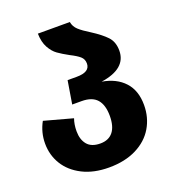

<svg xmlns="http://www.w3.org/2000/svg" viewBox="-130 -792 816 909"><g transform="rotate(-20 277.5 -337.5)"><path d="M521 -204Q521 -141 491 -90.5Q461 -40 403 -11Q345 18 265 18Q188 18 132 -10.5Q76 -39 47 -86.5Q18 -134 18 -192Q18 -248 45 -297L188 -258Q178 -230 178 -196Q178 -154 199 -128.5Q220 -103 265 -103Q307 -103 329 -130.5Q351 -158 351 -211Q351 -266 326.5 -294Q302 -322 249 -322H202L221 -438H267Q334 -438 334 -481Q334 -503 318.5 -516.5Q303 -530 271 -546Q238 -564 217 -579Q196 -594 180.5 -622Q165 -650 164 -693H325Q329 -669 347.5 -652Q366 -635 402 -613Q449 -583 474 -556.5Q499 -530 499 -486Q499 -395 370 -376Q441 -364 481 -320.5Q521 -277 521 -204Z"/></g></svg>

Font: FiraGOUPP
Style: Bold
Weight: 700
Designer: bBox Type
Foundry: bBox Type GmbH
Version: Version 1.001